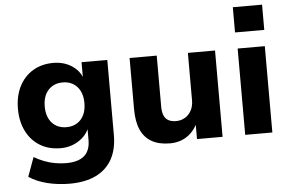

<svg xmlns="http://www.w3.org/2000/svg" viewBox="-59 -821 1661 1099"><g transform="rotate(-5 771.5 -271.5)"><path d="M298 191Q232 191 171 176Q110 161 65 131L105 21Q132 37 163 49Q194 61 226.5 66.5Q259 72 288 72Q358 72 392.5 42Q427 12 427 -49V-118H430Q412 -73 366.5 -44.5Q321 -16 264 -16Q197 -16 146.5 -46.5Q96 -77 68 -132.5Q40 -188 40 -261Q40 -335 68 -390Q96 -445 146.5 -475.5Q197 -506 264 -506Q323 -506 367.5 -478Q412 -450 429 -404H426V-496H574V-64Q574 18 542 75Q510 132 448.5 161.5Q387 191 298 191ZM308 -133Q360 -133 391 -167.5Q422 -202 422 -262Q422 -321 391 -355.5Q360 -390 308 -390Q256 -390 225 -355.5Q194 -321 194 -262Q194 -202 225 -167.5Q256 -133 308 -133Z M890 11Q828 11 786 -12.5Q744 -36 723 -83Q702 -130 702 -202V-496H858V-202Q858 -173 866 -153Q874 -133 891.5 -123Q909 -113 936 -113Q965 -113 988 -127Q1011 -141 1024 -166Q1037 -191 1037 -223V-496H1193V0H1046V-98H1054Q1031 -46 989 -17.5Q947 11 890 11Z M1316 -589V-734H1484V-589ZM1323 0V-496H1479V0Z"/></g></svg>

Font: Nunito Sans 10pt ExtraBold
Style: Regular
Weight: 800
Designer: Vernon Adams
Foundry: Vernon Adams
Version: Version 3.101;gftools[0.9.27]